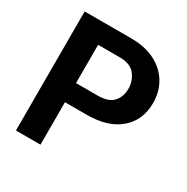

<svg xmlns="http://www.w3.org/2000/svg" viewBox="-162 -852 969 993"><g transform="rotate(30 322.5 -355.5)"><path d="M340.3 -253.4H210V0H63.5V-710.9H340.3Q424.3 -710.9 483.9 -680.7Q543.5 -650.4 575.2 -597.7Q606.9 -544.9 606.9 -477.5Q606.9 -374.5 536.4 -314Q465.8 -253.4 340.3 -253.4ZM340.3 -596.2H210V-367.7H340.3Q403.3 -367.7 431.4 -398.4Q459.5 -429.2 459.5 -476.6Q459.5 -523.9 431.4 -560.1Q403.3 -596.2 340.3 -596.2Z"/></g></svg>

Font: Vazirmatn UI FD
Style: Bold
Weight: 700
Designer: Saber Rastikerdar
Foundry: Saber Rastikerdar
Version: Version 33.003